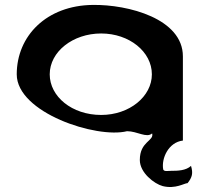

<svg xmlns="http://www.w3.org/2000/svg" viewBox="-20 -576 836 780"><path d="M48 -274C48 -118 372 -12 496 -43C538 -43 575 -14 598 -34C607 -3 548 -2 548 74C548 126 607 171 641 180C693 193 729 168 742 168C761 144 765 128 756 98C735 117 703 118 675 118C662 118 646 122 643 112C635 68 664 2 723 -5V-347C723 -500 501 -558 357 -556C169 -554 48 -430 48 -274ZM182 -274C182 -366 276 -440 391 -440C505 -440 597 -366 597 -274C597 -184 506 -109 391 -109C272 -109 182 -184 182 -274Z"/></svg>

Font: Ampere
Style: SCExt
Weight: 400
Version: Version 1